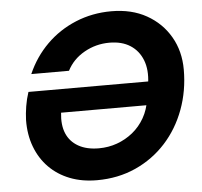

<svg xmlns="http://www.w3.org/2000/svg" viewBox="-52 -766 875 832"><g transform="rotate(-5 386.0 -350.0)"><path d="M337 12Q272 12 219.5 -8.5Q167 -29 129.5 -67Q92 -105 72 -158Q52 -211 53 -275Q54 -303 59 -334Q64 -365 74 -395H618L600 -293H207Q201 -240 216.5 -203Q232 -166 268 -145.5Q304 -125 357 -125Q399 -125 436.5 -138.5Q474 -152 505 -177Q536 -202 556.5 -238Q577 -274 583 -318L594 -387Q602 -445 585.5 -487.5Q569 -530 532.5 -553.5Q496 -577 442 -577Q383 -577 332.5 -548.5Q282 -520 257 -471H93Q125 -544 179.5 -598Q234 -652 306.5 -682Q379 -712 462 -712Q550 -712 615 -675.5Q680 -639 716.5 -576Q753 -513 753 -433Q753 -341 723 -260Q693 -179 637.5 -118Q582 -57 505.5 -22.5Q429 12 337 12Z"/></g></svg>

Font: DM Sans 24pt Black
Style: Italic
Weight: 900
Italic angle: -10°
Designer: Colophon Foundry, Jonny Pinhorn
Foundry: Colophon Foundry
Version: Version 4.004;gftools[0.9.30]